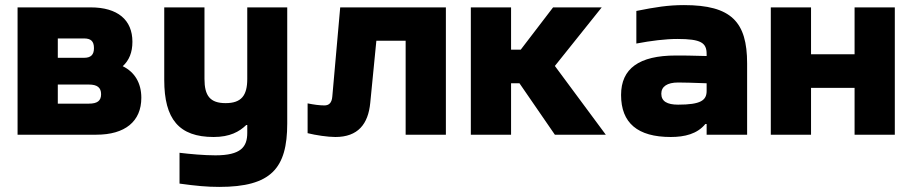

<svg xmlns="http://www.w3.org/2000/svg" viewBox="-20 -529 3583 754"><path d="M49 0H358C471 0 535 -52 535 -145C535 -203 509 -246 462 -269C487 -292 500 -323 500 -365C500 -451 442 -500 336 -500H49ZM207 -122V-197H329C362 -197 377 -185 377 -159C377 -133 362 -122 329 -122ZM207 -302V-378H310C337 -378 349 -367 349 -340C349 -314 337 -302 310 -302Z M1108 -44V-500H951V-219C951 -154 928 -124 866 -124C805 -124 783 -153 783 -219V-500H625V-215C625 -61 683 9 819 9C883 9 920 -12 947 -38H951V-7C951 48 926 81 826 81C782 81 726 76 685 71V192C750 201 793 205 841 205C1045 205 1108 132 1108 -44Z M1434 -125 1458 -369H1573V0H1731V-500H1316L1285 -150C1283 -124 1271 -115 1254 -115C1235 -115 1213 -118 1188 -123V-6C1220 2 1267 9 1297 9C1386 9 1426 -42 1434 -125Z M1829 -500V0H1987V-202H2020L2159 0H2359L2159 -270L2343 -500H2152L2025 -334H1987V-500Z M2666 -509C2604 -509 2554 -501 2479 -486V-358C2537 -369 2593 -376 2640 -376C2733 -376 2755 -361 2755 -317V-309C2698 -311 2656 -311 2634 -311C2490 -311 2419 -260 2419 -156C2419 -46 2484 9 2614 9C2669 9 2718 -3 2750 -42H2755V0H2914V-280C2914 -443 2852 -509 2666 -509ZM2577 -161C2577 -189 2600 -205 2643 -205C2662 -205 2703 -204 2755 -202V-172C2755 -135 2732 -118 2643 -118C2600 -118 2577 -131 2577 -161Z M3007 0H3165V-184H3336V0H3494V-500H3336V-316H3165V-500H3007Z"/></svg>

Font: LT Wave Text Black
Style: Regular
Weight: 900
Designer: Daniel Lyons
Version: Version 2.5 (Glyphs App)